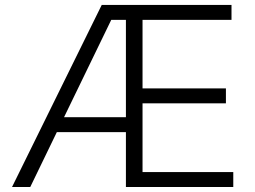

<svg xmlns="http://www.w3.org/2000/svg" viewBox="-20 -747 1020 767"><path d="M28.1 0H100.9L207 -219.1H483V0H911.9V-59.7H549.4V-334.2H882.5V-393.8H549.4V-667.6H904.8V-727.3H386.4ZM235.8 -278.8 424.4 -667.6H483V-278.8Z"/></svg>

Font: Karasuma Gothic
Style: Light
Weight: 300
Designer: Rasmus Andersson / Ryoko Nishizuka
Foundry: rsms
Version: Version 1.00